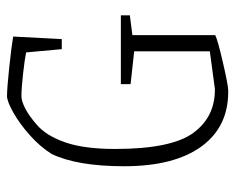

<svg xmlns="http://www.w3.org/2000/svg" viewBox="-80 -564 654 533"><g transform="rotate(-90 246.5 -297.0)"><path d="M52 -279Q52 -409 86 -480Q106 -512 138 -540.5Q170 -569 201 -586.5Q232 -604 247 -604Q268 -604 325 -598Q382 -592 412 -587L405 -452H377L368 -551Q349 -555 308.5 -559.5Q268 -564 246 -564Q233 -564 212.5 -553.5Q192 -543 168 -522Q137 -496 118.5 -443Q100 -390 100 -304Q100 -148 144.5 -87Q189 -26 267 -27L371 -41V-251L280 -261V-288H471V-263L416 -256V-26Q402 -19 341.5 -5Q281 9 264 10Q163 12 107.5 -63.5Q52 -139 52 -279Z"/></g></svg>

Font: Grenze ExtraLight
Style: Regular
Weight: 275
Designer: Renata Polastri
Foundry: Omnibus-Type
Version: Version 1.002; ttfautohint (v1.8)